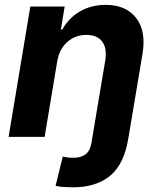

<svg xmlns="http://www.w3.org/2000/svg" viewBox="-20 -573 669 804"><path d="M367.2 0 420.8 -320.3Q429 -370.4 408.2 -398.6Q387.4 -426.8 341.6 -426.8Q295.5 -426.8 262.1 -397.5Q228.7 -368.3 219.5 -315.3L166.9 0H16L106.9 -545.5H250.7L235.1 -449.2H241.1Q267 -497.2 314.3 -524.9Q361.5 -552.6 422.6 -552.6Q507.5 -552.6 550.1 -497.7Q592.7 -442.8 576.7 -347.3L518.5 0L512.1 33.4Q490.8 127.5 432.9 169.4Q375 211.3 287.6 211.3Q268.1 211.3 249.3 210.2Q230.5 209.2 212.7 205.3L242.9 82.4Q252.8 84.9 263.7 86.3Q274.5 87.7 286.9 87.7Q317.8 87.7 337.2 74Q356.5 60.4 362.6 27.7Z"/></svg>

Font: Inter UI
Style: Bold Italic
Weight: 700
Italic angle: 9.39999°
Designer: Rasmus Andersson
Foundry: rsms
Version: 3.2;8d6f07862